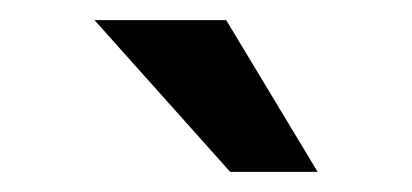

<svg xmlns="http://www.w3.org/2000/svg" viewBox="-20 -770 410 191"><path d="M209 -599H296L205 -750H74Z"/></svg>

Font: Ronzino Medium
Style: Regular
Weight: 500
Designer: Nunzio Mazzaferro
Foundry: Collletttivo
Version: Version 1.000;Glyphs 3.3 (3337)